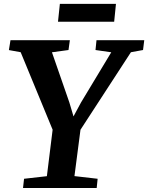

<svg xmlns="http://www.w3.org/2000/svg" viewBox="-20 -945 745 965"><path d="M95.7 0 100.9 -46.5 215.6 -59.5 251.7 -351.2 267.3 -237.7 83.9 -682.6 24.7 -693.3 32.7 -743H331.1L324.3 -693.6L241.1 -682.2L328.5 -430.3L366.2 -303.5L321.5 -308.1L387.2 -430L539.2 -682.2L460 -693.6L465 -743H705L698.9 -693.6L638 -682.5L351.8 -242.6L392 -350.8L354.2 -59.9L470.7 -46.5L466 0ZM280.9 -925.4H562.8L553.8 -835.9H271.5Z"/></svg>

Font: Merriweather 7pt Light
Style: Italic
Weight: 300
Italic angle: -7.8°
Designer: Eben Sorkin
Foundry: Eben Sorkin
Version: Version 2.200;gftools[0.9.31]